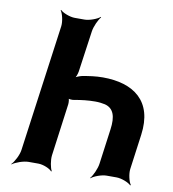

<svg xmlns="http://www.w3.org/2000/svg" viewBox="-84 -811 821 911"><g transform="rotate(10 326.0 -355.5)"><path d="M372 -337C390 -337 405 -335 419 -332C462 -321 475 -283 466 -219L443 -50C440 -26 423 11 411 24L412 26C425 14 462 0 486 0H534C558 0 593 14 604 26L607 24C597 11 588 -26 591 -50L614 -219C637 -386 536 -456 388 -456C353 -456 320 -451 288 -445C279 -443 260 -436 253 -430L255 -427C262 -434 268 -451 270 -463L298 -661C301 -685 318 -722 330 -735L328 -737C315 -725 278 -711 254 -711H207C183 -711 148 -725 137 -737L135 -735C145 -722 154 -685 151 -661L67 -50C64 -26 45 11 31 24L32 26C47 14 86 0 110 0H157C181 0 214 14 223 26L226 24C218 11 211 -26 214 -50L248 -302C249 -311 248 -329 243 -334L239 -331C244 -326 264 -325 272 -327C304 -333 338 -337 372 -337Z"/></g></svg>

Font: Asimov
Style: EdgeNarIt
Weight: 500
Designer: Google
Version: Version 2.000980: 2014